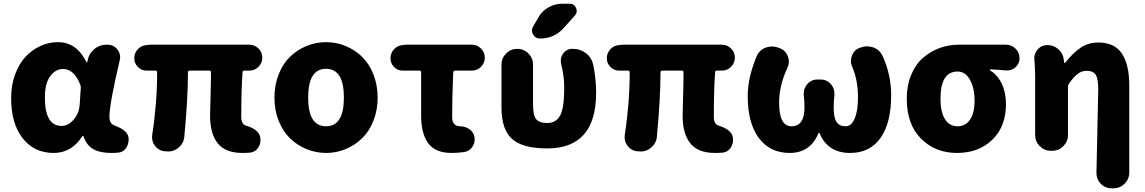

<svg xmlns="http://www.w3.org/2000/svg" viewBox="-20 -810 6168 1034"><path d="M268.6 13.7Q164.1 13.7 102.1 -65.4Q40 -144.5 40 -282.2Q40 -350.6 61 -408.2Q82 -465.8 116.7 -503.4Q151.4 -541 196.8 -562Q242.2 -583 292 -583Q392.6 -583 445.3 -475.6Q446.3 -473.6 448.2 -473.6Q450.2 -473.6 450.2 -475.6L452.1 -485.4Q459 -521.5 487.3 -545.4Q515.6 -569.3 552.7 -569.3H558.6Q591.8 -569.3 612.3 -543.9Q627 -524.4 627 -502.9Q627 -495.1 625 -486.3Q569.3 -251 569.3 -180.7Q569.3 -144.5 595.7 -134.8Q617.2 -126 629.9 -119.6Q642.6 -113.3 655.8 -100.6Q668.9 -87.9 671.9 -71.3Q672.9 -64.5 672.9 -57.6Q672.9 -45.9 668.9 -34.2Q664.1 -15.6 650.4 -2.9Q636.7 9.8 618.2 11.7Q600.6 13.7 580.1 13.7Q518.6 13.7 482.4 -6.8Q446.3 -27.3 429.7 -75.2Q428.7 -78.1 426.3 -78.1Q423.8 -78.1 422.9 -76.2Q366.2 13.7 268.6 13.7ZM311.5 -131.8Q347.7 -131.8 377 -166Q406.2 -200.2 409.2 -248L415 -335Q416 -345.7 412.1 -354.5Q378.9 -438.5 319.3 -438.5Q279.3 -438.5 250.5 -399.9Q221.7 -361.3 221.7 -285.2Q221.7 -131.8 311.5 -131.8Z M1286.1 13.7Q1193.4 13.7 1152.3 -38.6Q1111.3 -90.8 1111.3 -186.5Q1111.3 -201.2 1113.8 -286.6Q1116.2 -372.1 1116.2 -419.9Q1116.2 -429.7 1106.4 -429.7H1002Q992.2 -429.7 992.2 -419.9Q992.2 -282.2 972.7 -74.2Q969.7 -39.1 942.4 -15.6Q918 5.9 885.7 5.9Q882.8 5.9 879.9 4.9H870.1Q836.9 2.9 815.4 -23.4Q798.8 -44.9 798.8 -71.3Q798.8 -77.1 799.8 -84Q826.2 -254.9 826.2 -419.9Q826.2 -429.7 816.4 -429.7H769.5Q742.2 -429.7 722.7 -449.2Q703.1 -468.8 703.1 -496.1Q703.1 -524.4 722.2 -544.9Q741.2 -565.4 769.5 -567.4L790 -569.3H1323.2Q1351.6 -569.3 1372.1 -548.8Q1392.6 -528.3 1392.6 -499.5Q1392.6 -470.7 1372.1 -450.2Q1351.6 -429.7 1323.2 -429.7H1295.9Q1286.1 -429.7 1286.1 -419.9Q1279.3 -324.2 1279.3 -179.7Q1279.3 -140.6 1306.6 -132.8Q1375 -112.3 1381.8 -69.3Q1382.8 -62.5 1382.8 -55.7Q1382.8 -34.2 1371.1 -15.6Q1356.4 7.8 1329.1 11.7Q1307.6 13.7 1286.1 13.7Z M1458 -284.2Q1458 -352.5 1481 -410.2Q1503.9 -467.8 1542.5 -504.9Q1581.1 -542 1631.3 -562.5Q1681.6 -583 1736.3 -583Q1791 -583 1840.8 -562.5Q1890.6 -542 1929.2 -504.9Q1967.8 -467.8 1990.7 -410.2Q2013.7 -352.5 2013.7 -284.2Q2013.7 -215.8 1990.7 -158.7Q1967.8 -101.6 1929.2 -64.5Q1890.6 -27.3 1840.8 -6.8Q1791 13.7 1736.3 13.7Q1681.6 13.7 1631.3 -6.8Q1581.1 -27.3 1542.5 -64.5Q1503.9 -101.6 1481 -158.7Q1458 -215.8 1458 -284.2ZM1832 -284.2Q1832 -439.5 1735.8 -439.5Q1639.6 -439.5 1639.6 -284.2Q1639.6 -129.9 1735.8 -129.9Q1832 -129.9 1832 -284.2Z M2412.1 13.7Q2324.2 13.7 2286.1 -38.6Q2248 -90.8 2248 -186.5V-419.9Q2248 -429.7 2238.3 -429.7H2148.4Q2121.1 -429.7 2102.1 -449.2Q2083 -468.8 2083 -496.1Q2083 -524.4 2102.1 -544.9Q2121.1 -565.4 2148.4 -567.4L2168 -569.3H2521.5Q2549.8 -569.3 2570.3 -548.8Q2590.8 -528.3 2590.8 -499.5Q2590.8 -470.7 2570.3 -450.2Q2549.8 -429.7 2521.5 -429.7H2431.6Q2421.9 -429.7 2420.9 -419.9Q2415 -292 2415 -179.7Q2415 -130.9 2457 -129.9Q2485.4 -129.9 2507.8 -114.3Q2530.3 -98.6 2535.2 -72.3Q2536.1 -65.4 2536.1 -58.6Q2536.1 -38.1 2524.4 -19.5Q2508.8 3.9 2480.5 8.8Q2446.3 13.7 2412.1 13.7Z M3047.9 -790Q3072.3 -790 3082 -767.6Q3085.9 -758.8 3085.9 -751Q3085.9 -738.3 3076.2 -726.6L3015.6 -659.2Q2964.8 -602.5 2888.7 -602.5Q2863.3 -602.5 2850.6 -624Q2844.7 -635.7 2844.7 -646.5Q2844.7 -657.2 2851.6 -668L2879.9 -716.8Q2899.4 -751 2934.1 -770.5Q2968.8 -790 3007.8 -790ZM3190.4 -310.5Q3190.4 -10.7 2926.8 -10.7Q2793.9 -10.7 2737.3 -62Q2680.7 -113.3 2680.7 -231.4V-461.9Q2680.7 -497.1 2705.6 -522Q2730.5 -546.9 2765.6 -546.9Q2800.8 -546.9 2825.7 -522Q2850.6 -497.1 2850.6 -461.9V-247.1Q2850.6 -189.5 2867.2 -168.5Q2883.8 -147.5 2926.8 -147.5Q2973.6 -147.5 2996.1 -187Q3018.6 -226.6 3018.6 -337.9Q3018.6 -400.4 3002 -465.8Q3000 -474.6 3000 -483.4Q3000 -503.9 3012.7 -521.5Q3031.2 -546.9 3061.5 -546.9H3065.4Q3104.5 -546.9 3134.8 -524.4Q3165 -502 3173.8 -464.8Q3190.4 -388.7 3190.4 -310.5Z M3831.1 13.7Q3738.3 13.7 3697.3 -38.6Q3656.2 -90.8 3656.2 -186.5Q3656.2 -201.2 3658.7 -286.6Q3661.1 -372.1 3661.1 -419.9Q3661.1 -429.7 3651.4 -429.7H3546.9Q3537.1 -429.7 3537.1 -419.9Q3537.1 -282.2 3517.6 -74.2Q3514.6 -39.1 3487.3 -15.6Q3462.9 5.9 3430.7 5.9Q3427.7 5.9 3424.8 4.9H3415Q3381.8 2.9 3360.4 -23.4Q3343.8 -44.9 3343.8 -71.3Q3343.8 -77.1 3344.7 -84Q3371.1 -254.9 3371.1 -419.9Q3371.1 -429.7 3361.3 -429.7H3314.5Q3287.1 -429.7 3267.6 -449.2Q3248 -468.8 3248 -496.1Q3248 -524.4 3267.1 -544.9Q3286.1 -565.4 3314.5 -567.4L3335 -569.3H3868.2Q3896.5 -569.3 3917 -548.8Q3937.5 -528.3 3937.5 -499.5Q3937.5 -470.7 3917 -450.2Q3896.5 -429.7 3868.2 -429.7H3840.8Q3831.1 -429.7 3831.1 -419.9Q3824.2 -324.2 3824.2 -179.7Q3824.2 -140.6 3851.6 -132.8Q3919.9 -112.3 3926.8 -69.3Q3927.7 -62.5 3927.7 -55.7Q3927.7 -34.2 3916 -15.6Q3901.4 7.8 3874 11.7Q3852.5 13.7 3831.1 13.7Z M4232.4 13.7Q4127 13.7 4066.9 -66.4Q4006.8 -146.5 4006.8 -293Q4006.8 -390.6 4054.7 -506.8Q4069.3 -540 4103.5 -553.7Q4121.1 -559.6 4137.7 -559.6Q4155.3 -559.6 4172.9 -552.7L4180.7 -549.8Q4210.9 -538.1 4222.7 -506.8Q4228.5 -492.2 4228.5 -478.5Q4228.5 -461.9 4220.7 -445.3Q4175.8 -348.6 4175.8 -257.8Q4175.8 -129.9 4242.2 -129.9Q4312.5 -129.9 4312.5 -231.4Q4312.5 -265.6 4308.6 -297.9Q4308.6 -302.7 4308.6 -307.6Q4308.6 -335 4327.1 -356.4Q4348.6 -381.8 4381.8 -381.8H4399.4Q4432.6 -381.8 4455.1 -356.4Q4473.6 -335 4473.6 -306.6Q4473.6 -302.7 4473.6 -297.9Q4469.7 -263.7 4469.7 -231.4Q4469.7 -175.8 4485.4 -152.8Q4501 -129.9 4535.2 -129.9Q4564.5 -129.9 4582.5 -170.9Q4600.6 -211.9 4600.6 -285.2Q4600.6 -377 4570.3 -448.2Q4562.5 -464.8 4562.5 -481.4Q4562.5 -496.1 4568.4 -510.7Q4580.1 -542 4610.4 -552.7L4614.3 -553.7Q4631.8 -560.5 4648.4 -560.5Q4666 -560.5 4683.6 -554.7Q4718.8 -541 4733.4 -507.8Q4779.3 -408.2 4779.3 -296.9Q4779.3 -148.4 4722.2 -67.4Q4665 13.7 4558.6 13.7Q4437.5 13.7 4393.6 -92.8Q4392.6 -94.7 4390.6 -94.7Q4388.7 -94.7 4387.7 -92.8Q4344.7 13.7 4232.4 13.7Z M5133.8 13.7Q5016.6 13.7 4939.9 -63.5Q4863.3 -140.6 4863.3 -278.3Q4863.3 -348.6 4886.7 -405.8Q4910.2 -462.9 4949.7 -497.6Q4989.3 -532.2 5038.6 -550.8Q5087.9 -569.3 5142.6 -569.3H5397.5Q5427.7 -569.3 5449.2 -547.9Q5470.7 -526.4 5470.7 -496.1Q5470.7 -466.8 5448.2 -447.3Q5429.7 -430.7 5404.3 -430.7Q5401.4 -430.7 5397.5 -430.7Q5356.4 -434.6 5312.5 -436.5Q5310.5 -436.5 5310.5 -434.1Q5310.5 -431.6 5312.5 -430.7Q5352.5 -406.2 5375 -358.9Q5397.5 -311.5 5397.5 -249Q5397.5 -128.9 5324.2 -57.6Q5251 13.7 5133.8 13.7ZM5136.7 -129.9Q5179.7 -129.9 5204.1 -166Q5228.5 -202.1 5228.5 -267.6Q5228.5 -335.9 5203.6 -380.4Q5178.7 -424.8 5136.7 -424.8Q5044.9 -424.8 5044.9 -278.3Q5044.9 -207 5068.8 -168.5Q5092.8 -129.9 5136.7 -129.9Z M6061.5 119.1Q6061.5 154.3 6036.6 179.2Q6011.7 204.1 5976.6 204.1H5966.8Q5931.6 204.1 5907.2 178.7Q5884.8 155.3 5884.8 122.1L5894.5 -328.1Q5894.5 -385.7 5880.9 -407.2Q5867.2 -428.7 5831.1 -428.7Q5805.7 -428.7 5783.7 -412.1Q5761.7 -395.5 5737.3 -360.4Q5731.4 -352.5 5731.4 -342.8V-83Q5731.4 -47.9 5706.5 -22.9Q5681.6 2 5646.5 2H5639.6Q5604.5 2 5579.6 -22.9Q5554.7 -47.9 5554.7 -83V-389.6Q5554.7 -438.5 5550.8 -488.3Q5549.8 -492.2 5549.8 -495.1Q5549.8 -522.5 5568.4 -543.9Q5588.9 -567.4 5620.1 -567.4Q5654.3 -567.4 5679.7 -544.9Q5705.1 -522.5 5709 -488.3L5710.9 -472.7Q5710.9 -470.7 5713.4 -470.7Q5715.8 -470.7 5716.8 -472.7Q5757.8 -524.4 5799.3 -552.7Q5840.8 -581.1 5894.5 -581.1Q5982.4 -581.1 6022 -521.5Q6061.5 -461.9 6061.5 -349.6Z"/></svg>

Font: Gen Jyuu GothicX Heavy
Style: Bold
Weight: 900
Designer: [Source Han Sans]
Ryoko NISHIZUKA  (kana & ideographs); Paul D. Hunt (Latin, Greek & Cyrillic); Wenlong ZHANG  (bopomofo
Version: Version 1.002.20150607